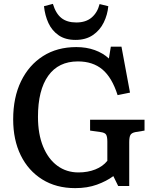

<svg xmlns="http://www.w3.org/2000/svg" viewBox="-20 -957 796 991"><path d="M368 14Q270 14 198 -31Q126 -76 87 -155.5Q48 -235 48 -341Q48 -454 88.5 -537.5Q129 -621 202 -667.5Q275 -714 374 -714Q426 -714 469 -698.5Q512 -683 542 -655L552 -716H607L651 -479L587 -466Q558 -557 508.5 -598.5Q459 -640 382 -640Q282 -640 229 -566Q176 -492 176 -354Q176 -265 202.5 -200.5Q229 -136 276 -101.5Q323 -67 385 -67Q433 -67 472 -82.5Q511 -98 534 -127V-226Q534 -251 528 -261.5Q522 -272 501 -275L445 -283V-339H726V-283L678 -275Q659 -271 653 -260Q647 -249 647 -223V3H590L565 -48Q530 -22 480.5 -4Q431 14 368 14ZM370 -751Q317 -751 282.5 -775Q248 -799 230 -838Q212 -877 207 -925L253 -937Q268 -887 297 -864Q326 -841 374 -841Q423 -841 453 -866.5Q483 -892 494 -936L539 -925Q535 -881 515.5 -841Q496 -801 459.5 -776Q423 -751 370 -751Z"/></svg>

Font: Literata 12pt Medium
Style: Regular
Weight: 500
Designer: Latin by Veronika Burian and Jose Scaglione. Greek by Irene Vlachou. Cyrillic by Vera Evstafieva.
Foundry: TypeTogether
Version: Version 3.002